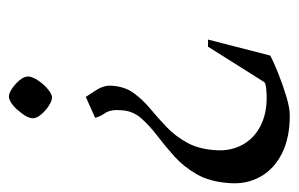

<svg xmlns="http://www.w3.org/2000/svg" viewBox="-147 -360 672 432"><g transform="rotate(-90 189.0 -144.0)"><path d="M187 -287Q191 -281 202.5 -263Q214 -245 212 -227Q210 -199 195.5 -179Q181 -159 160.5 -142Q140 -125 119.5 -105.5Q99 -86 84 -59Q69 -32 67 7Q65 39 79 65Q93 91 120.5 105.5Q148 120 185 120Q194 120 205 119Q216 118 220 115L300 -12H316L280 128Q263 137 237.5 147Q212 157 187 164.5Q162 172 145 172Q95 172 60 154.5Q25 137 7.5 106Q-10 75 -7 36Q-4 -8 13 -37.5Q30 -67 53.5 -88Q77 -109 100 -126.5Q123 -144 139.5 -163Q156 -182 157 -208Q159 -231 150.5 -243.5Q142 -256 140 -266ZM188 -460Q195 -460 205.5 -453Q216 -446 224.5 -436Q233 -426 233 -416Q232 -406 223.5 -393.5Q215 -381 204 -372Q193 -363 186 -363Q178 -363 166.5 -370.5Q155 -378 146.5 -388.5Q138 -399 139 -408Q140 -416 145.5 -424.5Q151 -433 158.5 -441.5Q166 -450 174 -455Q182 -460 188 -460Z"/></g></svg>

Font: Ancizar Serif Light
Style: Italic
Weight: 300
Italic angle: -4°
Designer: Cesar Puertas, Viviana Monsalve, Julian Moncada, Julian Prieto, Jose Castro, Felipe Aragon, Mariel Hernandez, Sara Alarc
Version: Version 8.100